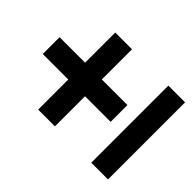

<svg xmlns="http://www.w3.org/2000/svg" viewBox="-167 -752 883 883"><g transform="rotate(-45 274.5 -310.0)"><path d="M347.7 -345.2V-178.7H238.3V-345.2H42.5V-454.1H238.3V-620.1H347.7V-454.1H543.9V-345.2ZM543.9 -108.9V0H42.5V-108.9Z"/></g></svg>

Font: Arimo
Style: Bold Italic
Weight: 700
Italic angle: -12°
Designer: Steve Matteson
Foundry: Monotype Imaging Inc.
Version: Version 1.33